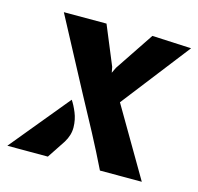

<svg xmlns="http://www.w3.org/2000/svg" viewBox="-82 -604 714 691"><g transform="rotate(15 275.0 -258.5)"><path d="M347 0Q316.5 -62.5 283.2 -125.2Q250 -188 216 -250L74 -517H233L293 -372L297 -351L307 -372L404 -517L550 -510L353 -256L503 0ZM2 0 183 -220Q194 -204 204.2 -179.2Q214.5 -154.5 215 -125.5Q215.5 -96.5 198 -68L153 0Z"/></g></svg>

Font: Expletus Sans
Style: Italic
Weight: 400
Italic angle: -7°
Designer: Jasper de Waard
Foundry: Designtown
Version: Version 7.500